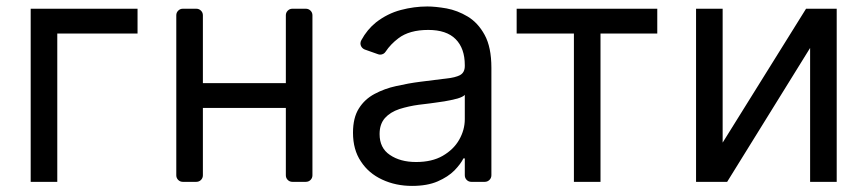

<svg xmlns="http://www.w3.org/2000/svg" viewBox="-20 -573 2733 605"><path d="M413.4 -545.5V-467.3H160.5V0H76.7V-545.5Z M901.3 -545.5H943.5Q952.4 -545.5 958.5 -539.4Q964.5 -533.4 964.5 -524.9V-20.6Q964.5 -12.1 958.5 -6Q952.4 0 943.5 0H901.3Q892.8 0 886.7 -6Q880.7 -12.1 880.7 -20.6V-233H619.3V-20.6Q619.3 -12.1 613.3 -6Q607.2 0 598.4 0H556.1Q547.6 0 541.5 -6Q535.5 -12.1 535.5 -20.6V-524.9Q535.5 -533.4 541.5 -539.4Q547.6 -545.5 556.1 -545.5H598.4Q607.2 -545.5 613.3 -539.4Q619.3 -533.4 619.3 -524.9V-311.1H880.7V-524.9Q880.7 -533.4 886.7 -539.4Q892.8 -545.5 901.3 -545.5Z M1184.3 -7.1Q1141.3 -27 1117.2 -64.3Q1092.3 -101.2 1092.3 -154.8Q1092.3 -202.1 1110.8 -231.2Q1128.9 -260.3 1160.2 -277Q1192.1 -294 1228.3 -301.8Q1267.4 -310.7 1304 -315.3L1375 -324.2L1384.6 -325.3Q1415.5 -328.5 1430 -336.6Q1444.6 -344.8 1444.6 -365.1V-367.9Q1444.6 -420.5 1415.8 -449.6Q1387.1 -478.7 1329.5 -478.7Q1269.9 -478.7 1235.4 -452.4Q1210.6 -433.6 1195.3 -410.5Q1192.5 -405.9 1187.9 -403.4Q1183.2 -400.9 1178.3 -400.9Q1174 -400.9 1170.8 -402.3L1129.6 -416.9Q1123.2 -419.4 1119.5 -424.7Q1115.8 -430 1115.8 -436.4Q1115.8 -441.4 1118.6 -446.4Q1136.7 -479.8 1164.8 -502.5Q1201 -530.5 1242.9 -541.5Q1284.8 -552.6 1326.7 -552.6Q1351.9 -552.6 1387.1 -546.5Q1421.5 -540.1 1453.5 -521Q1486.2 -501.4 1507.1 -463.1Q1528.4 -424.4 1528.4 -359.4V-21Q1528.4 -12.1 1522.2 -6Q1516 0 1507.5 0H1465.2Q1456.7 0 1450.6 -6Q1444.6 -12.1 1444.6 -21V-73.9H1440.3Q1431.8 -56.5 1411.9 -35.9Q1391.7 -15.6 1359 -1.4Q1326.3 12.8 1278.4 12.8Q1226.9 12.8 1184.3 -7.1ZM1208.5 -84.9Q1241.1 -62.5 1291.2 -62.5Q1341.3 -62.5 1375 -82Q1409.4 -101.9 1426.8 -132.5Q1444.6 -163.7 1444.6 -197.4V-274.1Q1439.3 -267.8 1421.2 -262.4Q1399.1 -256.7 1380 -253.6Q1358.3 -250.4 1352.3 -249.6L1334.9 -247.2L1308.9 -244L1299.7 -242.9Q1267.8 -238.6 1238.6 -229.4Q1209.9 -219.8 1193.2 -201.3Q1176.1 -182.2 1176.1 -150.6Q1176.1 -106.5 1208.5 -84.9Z M1608 -467.3V-545.5H2051.1V-467.3H1872.2V0H1788.4V-467.3Z M2257.1 -123.6 2519.9 -545.5H2616.5V0H2532.7V-421.9L2271.3 0H2173.3V-545.5H2257.1Z"/></svg>

Font: DeltaSans
Style: Regular
Weight: 400
Designer: Rasmus Andersson
Foundry: rsms
Version: Version 3.012